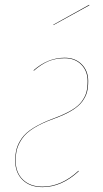

<svg xmlns="http://www.w3.org/2000/svg" viewBox="-20 -766 427 795"><path d="M349.1 -746.1 350.1 -744.1 201.2 -662.1V-664.1ZM248 -526.9Q291.5 -526.9 318.4 -499.8Q345.2 -472.7 345.2 -430.2Q345.2 -403.8 340.3 -385Q335.4 -366.2 321 -346.2Q306.6 -326.2 277.3 -308.3Q248 -290.5 202.1 -273.9Q152.3 -255.9 119.9 -235.6Q87.4 -215.3 71.8 -192.4Q56.2 -169.4 50.5 -148.7Q44.9 -127.9 44.9 -100.1Q44.9 -51.3 75 -22.2Q105 6.8 155.8 6.8Q234.4 6.8 305.2 -59.1L306.2 -57.1Q235.4 8.8 155.8 8.8Q104 8.8 73.5 -21Q43 -50.8 43 -100.1Q43 -127.9 48.6 -149.2Q54.2 -170.4 70.1 -193.4Q85.9 -216.3 118.9 -236.8Q151.9 -257.3 202.1 -275.9Q247.1 -292.5 276.1 -309.8Q305.2 -327.1 319.3 -347.2Q333.5 -367.2 338.1 -385.7Q342.8 -404.3 342.8 -430.2Q342.8 -471.7 316.7 -498.3Q290.5 -524.9 248 -524.9Q210.9 -524.9 180.9 -512.5Q150.9 -500 120.1 -473.1L119.1 -475.1Q178.2 -526.9 248 -526.9Z"/></svg>

Font: Fira Sans Compressed Two
Style: Italic
Weight: 100
Width: 3
Italic angle: -8°
Designer: Carrois Corporate & Edenspiekermann AG
Foundry: Carrois Corporate GbR & Edenspiekermann AG
Version: Version 4.203;PS 004.203;hotconv 1.0.88;makeotf.lib2.5.64775